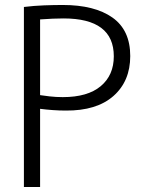

<svg xmlns="http://www.w3.org/2000/svg" viewBox="-20 -751 587 771"><path d="M76 -723Q117 -728 157 -729.5Q197 -731 232 -731Q360 -731 431.5 -680.5Q503 -630 503 -526Q503 -425 435.5 -365.5Q368 -306 244 -307Q218 -307 191 -309Q164 -311 141 -314V0H76ZM232 -361Q332 -361 384.5 -405Q437 -449 437 -525Q437 -677 235 -677Q216 -677 191.5 -676Q167 -675 141 -673V-369Q153 -367 179 -364Q205 -361 232 -361Z"/></svg>

Font: Murecho Light
Style: Regular
Weight: 300
Designer: Neil Summerour
Foundry: Positype
Version: Version 1.010; ttfautohint (v1.8.3)